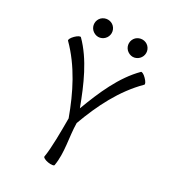

<svg xmlns="http://www.w3.org/2000/svg" viewBox="-242 -1156 1171 1301"><g transform="rotate(30 343.5 -505.5)"><path d="M279 -960C279 -978 272 -995 259 -1008C247 -1020 230 -1027 212 -1027C194 -1027 177 -1020 164 -1008C151 -995 144 -978 144 -960C144 -942 151 -925 164 -912C177 -900 194 -892 212 -892C230 -892 247 -900 259 -912C272 -925 279 -942 279 -960ZM549 -960C549 -978 542 -995 529 -1008C517 -1020 500 -1027 482 -1027C464 -1027 447 -1020 434 -1008C421 -995 414 -978 414 -960C414 -942 421 -925 434 -912C447 -900 464 -892 482 -892C500 -892 517 -900 529 -912C542 -925 549 -942 549 -960ZM48 -768C174 -642 254 -481 315 -314C315 -216 315 -80 302 -8C301 0 320 10 344 14C369 18 390 15 391 8C410 -99 379 -206 378 -314C439 -481 519 -643 645 -768C651 -774 641 -792 623 -810C606 -828 587 -837 582 -832C472 -722 405 -566 347 -411C289 -566 222 -722 112 -832C106 -837 88 -828 70 -810C52 -792 43 -774 48 -768Z"/></g></svg>

Font: Nupuram
Style: Regular
Weight: 400
Designer: Santhosh Thottingal (santhosh.thottingal@gmail.com)
Foundry: SMC
Version: Version 1.000